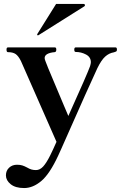

<svg xmlns="http://www.w3.org/2000/svg" viewBox="-20 -725 614 972"><path d="M565 -485Q572 -485 572 -474Q572 -467 569 -465Q566 -463 556 -460Q532 -456 512.5 -438.5Q493 -421 473 -380Q441 -313 290 29L275 62Q232 155 189.5 191Q147 227 102 227Q58 227 34 207.5Q10 188 10 163Q10 139 26 124Q42 109 66 109Q82 109 93 112.5Q104 116 117 123Q129 130 139 133Q149 136 162 136Q182 136 198.5 118Q215 100 234 62Q247 36 266 -7L86 -416Q73 -442 59 -451.5Q45 -461 20 -461Q13 -461 13 -474Q13 -485 20 -485H258Q265 -485 265 -474Q265 -462 257 -461Q233 -459 219.5 -451.5Q206 -444 206 -431Q206 -425 211 -413Q216 -398 252.5 -312Q289 -226 303 -192L326 -138Q423 -353 436 -390Q440 -404 440 -410Q440 -436 415.5 -449Q391 -462 363 -462Q356 -462 356 -474Q356 -485 363 -485ZM407 -693Q410 -695 410 -698Q410 -705 403 -705H264L169 -553L168 -549Q168 -548 169 -547Q170 -546 172 -546L175 -547Z"/></svg>

Font: Shippori Mincho
Style: Bold
Weight: 700
Designer: FONTDASU
Foundry: FONTDASU / Google Inc. / but / Adobe
Version: Version 3.110; ttfautohint (v1.8.3)